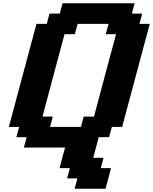

<svg xmlns="http://www.w3.org/2000/svg" viewBox="-20 -895 929 1165"><path d="M433.1 250H620.6Q626.5 229 637.5 187.3Q648.4 145.5 653.8 125H591.3L608.4 62.5H545.9Q551.3 42 562.3 0Q573.2 -42 579.1 -62.5H641.6L658.7 -125H721.2Q749 -229.5 804.9 -437.7Q860.8 -646 888.7 -750H826.2L842.8 -812.5H780.3L796.9 -875H359.4L342.8 -812.5H280.3L263.7 -750H201.2Q173.3 -646 117.4 -437.5Q61.5 -229 33.7 -125H96.2L79.1 -62.5H141.6L125 0H375Q369.1 21 357.9 62.5Q346.7 104 341.3 125H403.8L387.2 187.5H449.7ZM471.2 -125H283.7L300.3 -187.5H237.8Q259.8 -270.5 304.4 -437.3Q349.1 -604 371.6 -687.5H434.1L451.2 -750H638.7L621.6 -687.5H684.1Q661.6 -604 616.9 -437.3Q572.3 -270.5 550.3 -187.5H487.8Z"/></svg>

Font: Faithful 32x
Style: SemiboldOblique
Weight: 400
Foundry: Faithful Resource Pack
Version: Version 1.0; January 27, 2023